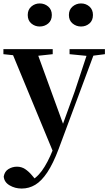

<svg xmlns="http://www.w3.org/2000/svg" viewBox="-27 -820 630 1111"><path d="M98.5 271Q59.5 271 28.2 252.3Q-3.2 233.6 -5.4 201.1Q-0.2 171.7 22.3 158.1Q44.8 144.5 71.1 144.5Q97.6 144.5 118.5 158.4Q139.4 172.4 157.6 194L187.7 229.9L152.6 252.4L133.4 235.4Q181.2 214.9 214.7 169.1Q248.3 123.3 279 46.7L309.1 -25.6L318 -49.7L405.1 -289.9L486.4 -535.7H527.3L312 42.9Q280.1 127.2 246.7 177.4Q213.2 227.6 177 249.3Q140.7 271 98.5 271ZM285.7 72.2 34.1 -535.7H180.5L340.1 -97.3L346.1 -86.2ZM-7.3 -506.5V-535.7H278V-506.5L179.7 -495.8H93.6ZM375.5 -506.5V-535.7H580.1V-506.5L498.4 -496.1H480.8ZM202.5 -666.6Q175.3 -666.6 154.4 -684.1Q133.5 -701.6 133.5 -733.2Q133.5 -764.2 154.4 -782.2Q175.3 -800.1 202.5 -800.1Q231 -800.1 252 -782.2Q272.9 -764.2 272.9 -733.2Q272.9 -701.6 252 -684.1Q231 -666.6 202.5 -666.6ZM441.8 -666.6Q414.3 -666.6 393 -684.1Q371.7 -701.6 371.7 -733.2Q371.7 -764.2 393 -782.2Q414.3 -800.1 441.8 -800.1Q470 -800.1 490.5 -782.2Q510.9 -764.2 510.9 -733.2Q510.9 -701.6 490.5 -684.1Q470 -666.6 441.8 -666.6Z"/></svg>

Font: Early Summer Mincho VF
Style: Regular
Weight: 250
Designer: GuiWonder
Version: Version 1.002